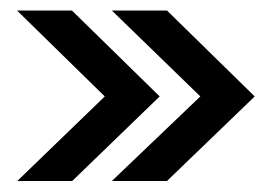

<svg xmlns="http://www.w3.org/2000/svg" viewBox="-20 -462 505 357"><path d="M188 -442.4H290.5L453.6 -282.7L290.5 -125.5H188L352.5 -282.7ZM11.7 -442.4H113.8L276.9 -282.7L114.3 -125.5H12.2L174.8 -282.7Z"/></svg>

Font: Epilogue ExtraBold
Style: Regular
Weight: 800
Designer: Tyler Finck
Foundry: Etcetera Type Co
Version: Version 2.112